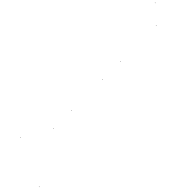

<svg xmlns="http://www.w3.org/2000/svg" viewBox="132 -1061 2125 2125"><g transform="rotate(-45 1194.0 1.5)"><path d="M274.5 -262H279.5V-267H274.5ZM36.5 270.5H41.5V265.5H36.5ZM606.5 -74.5H611.5V-79.5H606.5Z M885.5 -74.5H890.5V-79.5H885.5Z M1374.5 -74.5H1379.5V-79.5H1374.5Z M1653.5 -74.5H1658.5V-79.5H1653.5Z M2212.5 -74.5H2217.5V-79.5H2212.5Z M2383.5 -261.5H2388.5V-266.5H2383.5Z"/></g></svg>

Font: FRB American Cursive Just Endings
Style: Italic
Weight: 400
Italic angle: -25°
Version: Version 2.0;Modular Font Editor K font №1